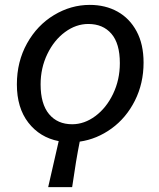

<svg xmlns="http://www.w3.org/2000/svg" viewBox="-20 -569 652 785"><path d="M470 -311Q470 -391 435.5 -431Q401 -471 341 -471Q291 -471 246 -438Q201 -405 173.5 -348Q146 -291 146 -224Q146 -144 180.5 -102.5Q215 -61 275 -61Q325 -61 370 -94.5Q415 -128 442.5 -185.5Q470 -243 470 -311ZM220 8Q143 -7 96 -67.5Q49 -128 49 -224Q49 -317 90.5 -391.5Q132 -466 201 -507.5Q270 -549 347 -549Q411 -549 460.5 -521.5Q510 -494 538.5 -441Q567 -388 567 -313Q567 -228 531.5 -157.5Q496 -87 436 -43.5Q376 0 306 10Q291 84 275 196H177Z"/></svg>

Font: Nebula Sans Medium
Style: Regular
Weight: 500
Italic angle: -9°
Designer: Paul D. Hunt for Adobe (as Source Sans)
Foundry: Nebula Entertainment & Broadcasting LLC
Version: Version 1.010